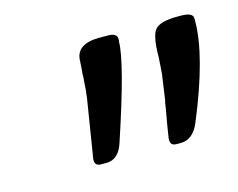

<svg xmlns="http://www.w3.org/2000/svg" viewBox="-50 -777 477 385"><g transform="rotate(-15 188.5 -584.5)"><path d="M129.9 -649.9Q129.9 -649.9 131.3 -671.4Q131.3 -707.5 180.7 -707.5H197.8Q217.3 -707.5 217.3 -695.8V-692.9L216.8 -689.9Q216.8 -647.9 165 -492.7Q154.8 -461.4 129.9 -461.4H118.2Q106 -461.4 106 -473.1V-475.6L125.5 -596.7Q126.5 -603.5 126.5 -606.4L127 -609.4L127.4 -612.8L129.4 -640.6V-647ZM343.3 -708H349.6Q375 -708 375 -695.8V-690.4Q375 -618.7 322.8 -493.2Q309.6 -461.4 284.2 -461.4H275.4Q262.7 -461.4 262.7 -473.1V-476.1L263.2 -479Q263.2 -480 267.3 -505.1Q271.5 -530.3 272.5 -534.2L274.4 -546.9L275.9 -553.2L282.2 -597.2L283.2 -603.5L285.6 -637.7Q285.6 -683.1 296.4 -695.6Q307.1 -708 343.3 -708Z"/></g></svg>

Font: Averia Libre
Style: Italic
Weight: 400
Italic angle: -7.90001°
Version: Version 1.002